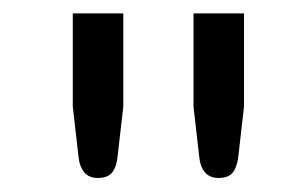

<svg xmlns="http://www.w3.org/2000/svg" viewBox="-20 -695 441 282"><path d="M86.9 -433.6ZM161.1 -675.3V-538.6L152.8 -465.8Q151.4 -450.7 145 -442.1Q138.7 -433.6 123.5 -433.6Q110.8 -433.6 103.8 -441.9Q96.7 -450.2 95.2 -465.8L86.9 -538.6V-675.3ZM338.4 -675.3V-538.6L330.1 -465.8Q328.6 -450.7 322.3 -442.1Q315.9 -433.6 300.8 -433.6Q288.1 -433.6 281 -441.9Q273.9 -450.2 272.5 -465.8L264.2 -538.6V-675.3Z"/></svg>

Font: Carlito
Style: Regular
Weight: 400
Designer: Lukasz Dziedzic
Foundry: tyPoland Lukasz Dziedzic
Version: Version 1.104